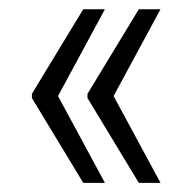

<svg xmlns="http://www.w3.org/2000/svg" viewBox="-20 -464 415 420"><path d="M106.9 -253.9 209.5 -64H162.1L49.8 -249.5V-258.8L162.1 -443.8H209.5ZM228.5 -253.9 331.1 -64H283.7L171.4 -249.5V-258.8L283.7 -443.8H331.1Z"/></svg>

Font: RobotoCondensed-Light
Style: Light
Weight: 300
Designer: Google
Version: Version 1.200311; 2013